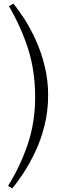

<svg xmlns="http://www.w3.org/2000/svg" viewBox="-20 -831 343 1049"><path d="M47 198 24 185Q91 77 131.5 -43Q172 -163 172 -300Q172 -442 134.5 -561Q97 -680 29 -797L53 -811Q80 -779 113 -728Q146 -677 175.5 -612Q205 -547 224 -470.5Q243 -394 243 -311Q243 -224 223.5 -146Q204 -68 173 -2.5Q142 63 108.5 114Q75 165 47 198Z"/></svg>

Font: Literata 36pt Light
Style: Regular
Weight: 300
Designer: Latin by Veronika Burian and Jose Scaglione. Greek by Irene Vlachou. Cyrillic by Vera Evstafieva.
Foundry: TypeTogether
Version: Version 3.002